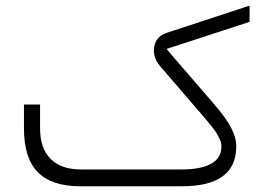

<svg xmlns="http://www.w3.org/2000/svg" viewBox="-20 -649 946 669"><path d="M613.8 0H259.8Q159.7 0 111.6 -49.1Q63.5 -98.1 63.5 -201.2V-284.7H119.6V-201.7Q119.6 -132.3 156.2 -95.5Q192.9 -58.6 261.2 -58.6H614.7Q678.7 -58.6 715.1 -78.1Q751.5 -97.7 751.5 -138.7Q751.5 -145 749.8 -152.1Q748 -159.2 744.4 -166.7Q740.7 -174.3 736.1 -182.4Q731.4 -190.4 724.6 -199.5Q717.8 -208.5 710.2 -217.8Q702.6 -227.1 693.4 -237.8L540 -416Q516.1 -443.4 516.1 -472.7Q516.6 -497.1 528.1 -512.5Q539.6 -527.8 564 -535.6L849.6 -629.4V-572.8L581.5 -485.4L560.5 -478.5L574.7 -461.4L725.1 -287.1Q766.6 -239.3 784.9 -204.6Q803.2 -169.9 803.2 -138.7Q803.2 0 613.8 0Z"/></svg>

Font: Shabnam Thin WOL
Style: Thin-WOL
Weight: 100
Foundry: DejaVu fonts team - Redesigned by Saber Rastikerdar - Based on Vazir font
Version: Version 5.0.0